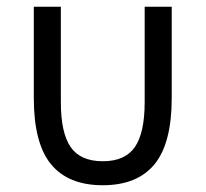

<svg xmlns="http://www.w3.org/2000/svg" viewBox="-20 -536 608 568"><path d="M160 -234Q160 -143 189 -101Q218 -59 284 -59Q350 -59 379 -101Q408 -143 408 -234V-516H488V-246Q488 -112 437 -50Q386 12 284 12Q182 12 131 -50Q80 -112 80 -246V-516H160Z"/></svg>

Font: IBM Plex Sans
Style: Regular
Weight: 400
Designer: Mike Abbink, Paul van der Laan, Pieter van Rosmalen
Foundry: Bold Monday
Version: Version 3.005